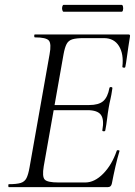

<svg xmlns="http://www.w3.org/2000/svg" viewBox="-20 -766 554 786"><path d="M16 0Q14 0 14 -6Q14 -12 16 -12Q48 -12 64.5 -17Q81 -22 88.5 -37Q96 -52 101 -81L183 -544Q191 -587 180 -600Q169 -613 123 -613Q120 -613 120 -619Q120 -625 123 -625H506Q514 -625 512 -616Q509 -598 505.5 -574.5Q502 -551 499 -528.5Q496 -506 493 -492Q492 -488 486 -489Q480 -490 481 -493Q487 -545 467 -577.5Q447 -610 405 -610H323Q292 -610 276 -605Q260 -600 252.5 -585.5Q245 -571 240 -543L159 -85Q152 -43 163 -31Q174 -19 219 -19H329Q367 -19 402.5 -55Q438 -91 458 -149Q459 -152 465 -151Q471 -150 469 -147Q461 -121 452.5 -84Q444 -47 438 -15Q435 0 422 0ZM411 -232Q410 -228 404 -228.5Q398 -229 399 -233Q407 -277 393 -296Q379 -315 338 -315H174L177 -336H345Q384 -336 402.5 -352Q421 -368 428 -406Q429 -410 435 -409.5Q441 -409 440 -404Q436 -376 432 -359.5Q428 -343 425 -325Q421 -302 418.5 -280Q416 -258 411 -232ZM240 -718Q237 -718 235 -725Q233 -732 235 -739Q237 -746 240 -746H478Q482 -746 483.5 -739Q485 -732 483.5 -725Q482 -718 478 -718Z"/></svg>

Font: Cormorant
Style: Italic
Weight: 400
Italic angle: -10°
Designer: Christian Thalmann (Catharsis Fonts)
Foundry: Catharsis Fonts
Version: Version 4.000